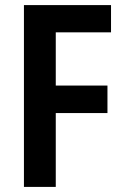

<svg xmlns="http://www.w3.org/2000/svg" viewBox="-20 -734 485 754"><path d="M199 0H74V-714H416V-607H199V-398H402V-290H199Z"/></svg>

Font: Noto Sans Bengali Condensed SemiBold
Style: Regular
Weight: 600
Width: 3
Designer: Joana Ranito - Universal Thirst; Jelle Bosma - Monotype Design Team
Foundry: Universal Thirst ehf.
Version: Version 3.000; ttfautohint (v1.8.4.7-5d5b)